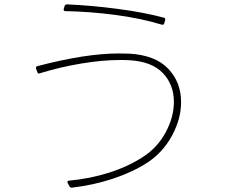

<svg xmlns="http://www.w3.org/2000/svg" viewBox="-20 -810 1040 880"><path d="M286 -790Q401 -785 521.5 -769Q642 -753 731 -729Q739 -727 737 -718L733 -704Q732 -695 722 -697Q626 -726 509.5 -741.5Q393 -757 280 -759Q270 -759 272 -769L276 -782Q279 -790 286 -790ZM145 -499Q145 -506 152 -507Q372 -565 525 -565Q558 -565 574 -564Q692 -557 751 -495Q810 -433 810 -342Q810 -265 768.5 -188.5Q727 -112 656 -65Q588 -21 497.5 9Q407 39 310 50H308Q302 50 299 45L290 29Q290 27 289 24Q289 19 296 18Q393 9 481 -19Q569 -47 637 -92Q701 -133 739 -203Q777 -273 777 -343Q777 -422 726.5 -475Q676 -528 573 -534Q560 -535 531 -535Q450 -535 353.5 -519Q257 -503 162 -474L158 -473Q153 -473 151 -480L145 -496Z"/></svg>

Font: LINE Seed JP_TTF Thin
Style: Regular
Weight: 250
Designer: LY Corporation & Fontrix & Fontworks
Version: Version 1.008